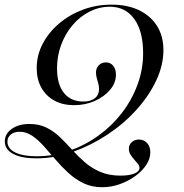

<svg xmlns="http://www.w3.org/2000/svg" viewBox="-26 -602 780 815"><path d="M408.1 192.7Q363.7 192.7 328.6 175.8Q293.5 158.9 264.1 131.9Q234.7 104.8 209.3 75Q183.9 45.2 159.7 18.1Q135.5 -8.9 110.5 -25.8Q85.5 -42.7 57.3 -42.7Q33.9 -42.7 19.8 -31Q5.6 -19.4 5.6 -0.8Q5.6 29 38.7 45.2Q71.8 61.3 129 61.3Q200.8 61.3 267.3 38.3Q333.9 15.3 391.1 -25.8Q448.4 -66.9 490.7 -121.8Q533.1 -176.6 557.3 -241.5Q581.5 -306.5 581.5 -376.6Q581.5 -469.4 544 -521.4Q506.5 -573.4 440.3 -573.4Q395.2 -573.4 354.4 -552.8Q313.7 -532.3 282.7 -496Q251.6 -459.7 233.9 -412.5Q216.1 -365.3 216.1 -312.1Q216.1 -243.5 245.6 -207.3Q275 -171 327.4 -171Q358.9 -171 376.6 -185.1Q394.4 -199.2 394.4 -224.2Q394.4 -235.5 391.5 -246.4Q388.7 -257.3 385.1 -269.4Q381.5 -281.5 381.5 -294.4Q381.5 -312.9 393.5 -325Q405.6 -337.1 423.4 -337.1Q442.7 -337.1 454.4 -323Q466.1 -308.9 466.1 -284.7Q466.1 -250 441.1 -220.6Q416.1 -191.1 376.2 -173.4Q336.3 -155.6 287.9 -155.6Q240.3 -155.6 204.8 -175Q169.4 -194.4 149.6 -229.8Q129.8 -265.3 129.8 -312.9Q129.8 -367.7 155.2 -416.1Q180.6 -464.5 224.6 -502Q268.5 -539.5 325.8 -560.9Q383.1 -582.3 447.6 -582.3Q515.3 -582.3 564.5 -558.5Q613.7 -534.7 640.7 -491.5Q667.7 -448.4 667.7 -389.5Q667.7 -325 636.7 -259.3Q605.6 -193.5 551.6 -134.3Q497.6 -75 428.2 -29.4Q358.9 16.1 282.3 43.1Q205.6 70.2 129 70.2Q65.3 70.2 29.8 51.2Q-5.6 32.3 -5.6 -1.6Q-5.6 -33.9 23.8 -54.8Q53.2 -75.8 98.4 -75.8Q140.3 -75.8 171.8 -60.1Q203.2 -44.4 229 -19.4Q254.8 5.6 279.8 33.5Q304.8 61.3 333.5 86.3Q362.1 111.3 399.2 127.4Q436.3 143.5 485.5 143.5Q522.6 143.5 544.4 134.7Q566.1 125.8 566.1 110.5Q566.1 102.4 559.3 93.5Q552.4 84.7 543.5 75Q534.7 65.3 527.8 54Q521 42.7 521 29.8Q521 12.9 533.1 1.6Q545.2 -9.7 563.7 -9.7Q584.7 -9.7 598.4 5.2Q612.1 20.2 612.1 44.4Q612.1 71.8 594.8 98Q577.4 124.2 548 145.6Q518.5 166.9 482.3 179.8Q446 192.7 408.1 192.7Z"/></svg>

Font: Playfair 144pt
Style: Italic
Weight: 400
Italic angle: -15.6°
Designer: Claus Eggers Sørensen
Foundry: Claus Eggers Sørensen
Version: Version 2.001;gftools[0.9.30]